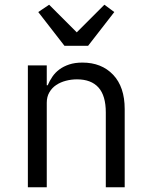

<svg xmlns="http://www.w3.org/2000/svg" viewBox="-20 -793 640 813"><path d="M253 -599 142 -742 188 -773 305 -656 422 -773 464 -742 353 -599ZM98 0V-516H178V-432H182Q190 -451 202 -468.5Q214 -486 231.5 -499Q249 -512 273 -520Q297 -528 329 -528Q410 -528 459 -476.5Q508 -425 508 -331V0H428V-317Q428 -388 397 -422.5Q366 -457 306 -457Q282 -457 259 -451Q236 -445 218 -433Q200 -421 189 -402Q178 -383 178 -358V0Z"/></svg>

Font: PlemolJP35 Console
Style: Regular
Weight: 400
Version: v2.0.3; ttfautohint (v1.8.4.7-5d5b-dirty) -l 6 -r 45 -G 200 